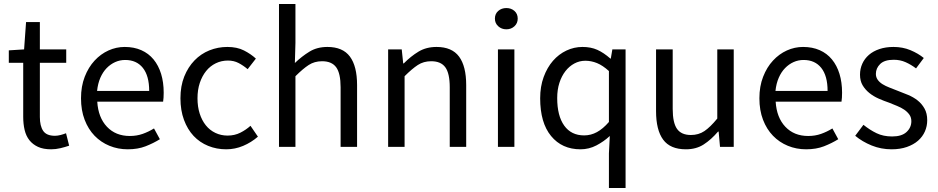

<svg xmlns="http://www.w3.org/2000/svg" viewBox="-20 -732 4674 957"><path d="M95.7 -418.9H23.9V-481L100.1 -485.8L109.9 -622.1H178.7V-485.8H310.1V-418.9H178.7V-148.9Q178.7 -104 195.3 -79.6Q211.9 -55.2 253.9 -55.2Q267.1 -55.2 282 -59.1Q296.9 -63 309.1 -67.9L324.7 -5.9Q304.7 1 281.2 6.6Q257.8 12.2 234.9 12.2Q195.8 12.2 169.4 0Q143.1 -12.2 126.5 -33.2Q109.9 -54.2 102.8 -84Q95.7 -113.8 95.7 -149.9Z M383.8 -242.2Q383.8 -301.8 402.3 -349.4Q420.9 -397 451.4 -429.9Q481.9 -462.9 520.8 -480.5Q559.6 -498 601.6 -498Q647.9 -498 684.3 -481.9Q720.7 -465.8 745.4 -435.8Q770 -405.8 783 -363.8Q795.9 -321.8 795.9 -270Q795.9 -243.2 793 -225.1H464.8Q469.7 -146 513.2 -100.1Q556.6 -54.2 627 -54.2Q661.6 -54.2 691.2 -64.7Q720.7 -75.2 747.6 -91.8L776.9 -38.1Q744.6 -18.1 705.8 -2.9Q667 12.2 616.7 12.2Q567.9 12.2 525.4 -5.4Q482.9 -22.9 451.4 -55.4Q419.9 -87.9 401.9 -135Q383.8 -182.1 383.8 -242.2ZM723.6 -278.8Q723.6 -354 692.1 -393.6Q660.6 -433.1 604 -433.1Q577.6 -433.1 554.2 -422.6Q530.8 -412.1 511.7 -392.6Q492.7 -373 480.2 -344.5Q467.8 -315.9 463.9 -278.8Z M879.4 -242.2Q879.4 -303.2 898.4 -350.6Q917.5 -397.9 949.5 -430.9Q981.4 -463.9 1023.9 -481Q1066.4 -498 1113.3 -498Q1161.6 -498 1196 -480.5Q1230.5 -462.9 1255.4 -439.9L1214.4 -387.2Q1192.4 -405.8 1168.9 -418Q1145.5 -430.2 1116.2 -430.2Q1083.5 -430.2 1055.4 -416.5Q1027.3 -402.8 1007.3 -377.9Q987.3 -353 975.8 -318.6Q964.4 -284.2 964.4 -242.2Q964.4 -200.2 975.3 -166Q986.3 -131.8 1005.9 -107.4Q1025.4 -83 1053.5 -69.6Q1081.5 -56.2 1114.3 -56.2Q1149.4 -56.2 1178 -70.6Q1206.5 -85 1228.5 -105L1265.6 -50.8Q1232.4 -22 1191.9 -4.9Q1151.4 12.2 1107.4 12.2Q1059.6 12.2 1017.6 -4.9Q975.6 -22 945.1 -54.4Q914.6 -86.9 897 -134.5Q879.4 -182.1 879.4 -242.2Z M1370.6 -711.9H1452.6V-518.1L1449.7 -418Q1484.4 -451.2 1522.5 -474.6Q1560.5 -498 1611.8 -498Q1688.5 -498 1724.1 -450Q1759.8 -401.9 1759.8 -308.1V0H1677.7V-296.9Q1677.7 -366.2 1655.8 -396.5Q1633.8 -426.8 1585.4 -426.8Q1547.4 -426.8 1518.6 -408Q1489.7 -389.2 1452.6 -352.1V0H1370.6Z M1914.6 -485.8H1982.4L1989.7 -416H1992.7Q2027.3 -451.2 2065.9 -474.6Q2104.5 -498 2155.8 -498Q2232.4 -498 2268.1 -450Q2303.7 -401.9 2303.7 -308.1V0H2221.7V-296.9Q2221.7 -366.2 2199.7 -396.5Q2177.7 -426.8 2129.4 -426.8Q2091.3 -426.8 2062.5 -408Q2033.7 -389.2 1996.6 -352.1V0H1914.6Z M2503.9 -585.9Q2480 -585.9 2463.4 -601.1Q2446.8 -616.2 2446.8 -639.2Q2446.8 -663.1 2463.4 -677.5Q2480 -691.9 2503.9 -691.9Q2527.8 -691.9 2544.2 -677.5Q2560.5 -663.1 2560.5 -639.2Q2560.5 -616.2 2544.2 -601.1Q2527.8 -585.9 2503.9 -585.9ZM2461.9 -485.8H2543.9V0H2461.9Z M2672.4 -242.2Q2672.4 -300.8 2689.9 -348.4Q2707.5 -396 2736.3 -429Q2765.1 -461.9 2803.2 -480Q2841.3 -498 2883.3 -498Q2925.3 -498 2957.3 -483.6Q2989.3 -469.2 3022.5 -439.9H3024.4L3032.2 -485.8H3098.1V205.1H3015.1V32.2L3019.5 -54.2Q2990.2 -26.9 2952.9 -7.3Q2915.5 12.2 2873.5 12.2Q2781.2 12.2 2726.8 -54Q2672.4 -120.1 2672.4 -242.2ZM2757.3 -243.2Q2757.3 -154.8 2792.2 -106Q2827.1 -57.1 2891.6 -57.1Q2925.3 -57.1 2955.3 -73.5Q2985.4 -89.8 3015.1 -124V-377.9Q2984.4 -405.8 2955.8 -417.5Q2927.2 -429.2 2897.5 -429.2Q2868.2 -429.2 2842.8 -415.5Q2817.4 -401.9 2798.3 -377.4Q2779.3 -353 2768.3 -319.1Q2757.3 -285.2 2757.3 -243.2Z M3250 -485.8H3333V-189Q3333 -120.1 3354.5 -89.6Q3376 -59.1 3423.8 -59.1Q3461.9 -59.1 3491 -78.6Q3520 -98.1 3555.2 -141.1V-485.8H3637.2V0H3568.8L3562 -76.2H3559.1Q3524.9 -36.1 3487.5 -12Q3450.2 12.2 3398.9 12.2Q3320.8 12.2 3285.4 -35.9Q3250 -84 3250 -178.2Z M3765.1 -242.2Q3765.1 -301.8 3783.7 -349.4Q3802.2 -397 3832.8 -429.9Q3863.3 -462.9 3902.1 -480.5Q3940.9 -498 3982.9 -498Q4029.3 -498 4065.7 -481.9Q4102.1 -465.8 4126.7 -435.8Q4151.4 -405.8 4164.3 -363.8Q4177.2 -321.8 4177.2 -270Q4177.2 -243.2 4174.3 -225.1H3846.2Q3851.1 -146 3894.5 -100.1Q3938 -54.2 4008.3 -54.2Q4043 -54.2 4072.5 -64.7Q4102.1 -75.2 4128.9 -91.8L4158.2 -38.1Q4126 -18.1 4087.2 -2.9Q4048.3 12.2 3998 12.2Q3949.2 12.2 3906.7 -5.4Q3864.3 -22.9 3832.8 -55.4Q3801.3 -87.9 3783.2 -135Q3765.1 -182.1 3765.1 -242.2ZM4105 -278.8Q4105 -354 4073.5 -393.6Q4042 -433.1 3985.4 -433.1Q3959 -433.1 3935.5 -422.6Q3912.1 -412.1 3893.1 -392.6Q3874 -373 3861.6 -344.5Q3849.1 -315.9 3845.2 -278.8Z M4283.7 -109.9Q4315.9 -84 4349.4 -67.9Q4382.8 -51.8 4426.8 -51.8Q4474.6 -51.8 4498.5 -74Q4522.5 -96.2 4522.5 -127.9Q4522.5 -147 4512.5 -160.9Q4502.4 -174.8 4487.1 -185.3Q4471.7 -195.8 4451.7 -203.9Q4431.6 -211.9 4411.6 -220.2Q4385.7 -229 4359.6 -240.5Q4333.5 -252 4313 -268.6Q4292.5 -285.2 4279.5 -307.1Q4266.6 -329.1 4266.6 -359.9Q4266.6 -389.2 4278.1 -414.6Q4289.6 -439.9 4311 -458.5Q4332.5 -477.1 4363.5 -487.5Q4394.5 -498 4433.6 -498Q4479.5 -498 4518.1 -481.9Q4556.6 -465.8 4584.5 -442.9L4545.9 -391.1Q4520.5 -410.2 4493.7 -422.1Q4466.8 -434.1 4434.6 -434.1Q4388.7 -434.1 4367.2 -413.1Q4345.7 -392.1 4345.7 -363.8Q4345.7 -347.2 4354.7 -334.5Q4363.8 -321.8 4378.7 -312.5Q4393.6 -303.2 4413.1 -295.7Q4432.6 -288.1 4453.6 -279.8Q4479.5 -270 4506.1 -259Q4532.7 -248 4553.7 -231.4Q4574.7 -214.8 4588.1 -190.9Q4601.6 -167 4601.6 -132.8Q4601.6 -103 4590.1 -76.9Q4578.6 -50.8 4556.2 -31Q4533.7 -11.2 4500.2 0.5Q4466.8 12.2 4423.8 12.2Q4371.6 12.2 4324.7 -6.8Q4277.8 -25.9 4242.7 -55.2Z"/></svg>

Font: Pyidaungsu
Style: Regular
Weight: 400
Designer: Sun Tun
Foundry: MCF
Version: Version 2.053; ttfautohint (v1.8.2)